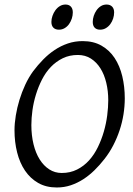

<svg xmlns="http://www.w3.org/2000/svg" viewBox="-20 -811 585 846"><path d="M457 -369.1Q457 -410.2 448.2 -446.5Q439.5 -482.9 422.4 -510Q405.3 -537.1 380.4 -553Q355.5 -568.8 323.2 -568.8Q286.1 -568.8 256.6 -554.4Q227.1 -540 204.1 -516.1Q181.2 -492.2 165 -460.4Q148.9 -428.7 138.4 -394.5Q127.9 -360.4 123 -325.4Q118.2 -290.5 118.2 -259.8Q118.2 -214.4 127.7 -175.5Q137.2 -136.7 154.8 -108.6Q172.4 -80.6 197 -64.7Q221.7 -48.8 252 -48.8Q289.6 -48.8 319.6 -64Q349.6 -79.1 372.3 -104.2Q395 -129.4 411.1 -162.4Q427.2 -195.3 437.5 -231Q447.8 -266.6 452.4 -302.5Q457 -338.4 457 -369.1ZM529.8 -377.9Q529.8 -343.3 524.2 -307.6Q518.6 -272 507.1 -237.3Q495.6 -202.6 478.8 -170.2Q461.9 -137.7 439.9 -109.9Q419.4 -83.5 396.2 -60.8Q373 -38.1 346.9 -21.2Q320.8 -4.4 291.7 5.4Q262.7 15.1 230 15.1Q183.1 15.1 148.2 -4.9Q113.3 -24.9 90.1 -59.3Q66.9 -93.8 55.4 -139.6Q43.9 -185.5 43.9 -236.8Q43.9 -267.6 49.6 -302Q55.2 -336.4 65.7 -370.8Q76.2 -405.3 91.3 -437.7Q106.4 -470.2 126 -497.1Q146.5 -524.4 170.2 -548.6Q193.8 -572.8 220.9 -590.8Q248 -608.9 278.8 -619.4Q309.6 -629.9 344.2 -629.9Q392.1 -629.9 427.2 -609.9Q462.4 -589.8 485.1 -555.4Q507.8 -521 518.8 -475.1Q529.8 -429.2 529.8 -377.9ZM300.8 -756.3Q300.8 -742.7 296.4 -729.2Q292 -715.8 284.2 -704.8Q276.4 -693.8 264.9 -687Q253.4 -680.2 239.7 -680.2Q224.1 -680.2 215.3 -689Q206.5 -697.8 206.5 -714.4Q206.5 -727.5 211.2 -741Q215.8 -754.4 223.9 -765.6Q231.9 -776.9 243.4 -783.9Q254.9 -791 268.6 -791Q283.7 -791 292.2 -782Q300.8 -772.9 300.8 -756.3ZM482.9 -756.3Q482.9 -742.7 478.5 -729.2Q474.1 -715.8 466.1 -704.8Q458 -693.8 446.5 -687Q435.1 -680.2 420.9 -680.2Q405.8 -680.2 397.2 -689Q388.7 -697.8 388.7 -714.4Q388.7 -727.5 393.1 -741Q397.5 -754.4 405.3 -765.6Q413.1 -776.9 424.3 -783.9Q435.5 -791 449.7 -791Q464.8 -791 473.9 -782Q482.9 -772.9 482.9 -756.3Z"/></svg>

Font: Gentium Plus CyrE
Style: Italic
Weight: 400
Italic angle: -8°
Designer: J. Victor Gaultney, Annie Olsen, Iska Routamaa, Becca Hirsbrunner
Foundry: SIL International
Version: Version 5.000